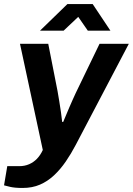

<svg xmlns="http://www.w3.org/2000/svg" viewBox="-48 -743 658 951"><path d="M64 188Q25 188 2 182.5Q-21 177 -28 175L-12 80H48Q74 80 96 70.5Q118 61 135 43.5Q152 26 164 0L51 -526H191L237 -292Q241 -270 245.5 -242Q250 -214 254 -187Q258 -160 260 -139H265Q272 -155 279.5 -173.5Q287 -192 295.5 -211.5Q304 -231 312 -249Q320 -267 327 -282L445 -526H590L327 -25Q304 19 277.5 57.5Q251 96 219.5 125.5Q188 155 150 171.5Q112 188 64 188ZM150 -591 286 -723H411L499 -591H387L317 -692H374L267 -591Z"/></svg>

Font: Archivo SemiBold
Style: Bold Italic
Weight: 700
Italic angle: -10°
Version: Version 2.001